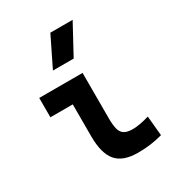

<svg xmlns="http://www.w3.org/2000/svg" viewBox="-189 -915 965 1045"><g transform="rotate(-30 293.0 -392.5)"><path d="M373 9.8Q278.8 9.8 237.3 -39.1Q195.8 -87.9 195.8 -195.3V-517.6H327.6V-232.9Q327.6 -191.9 333.9 -166Q340.2 -140.1 358.4 -127.9Q376.6 -115.7 412.1 -115.7Q453.1 -115.7 516.1 -134.3L527.8 -10.7Q487.8 0 451.4 4.9Q415 9.8 373 9.8ZM55.2 -396V-517.6H218.8V-396ZM194.3 -609.4 285.2 -794.9H425.3L324.7 -609.4Z"/></g></svg>

Font: Cascadia Mono
Style: Regular
Weight: 400
Monospace: yes
Designer: Aaron Bell
Foundry: Saja Typeworks
Version: Version 2102.003